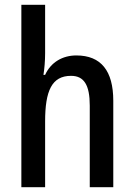

<svg xmlns="http://www.w3.org/2000/svg" viewBox="-20 -780 559 800"><path d="M168 -558V-760H69V0H168V-274C168 -402 196 -464 276 -464C330 -464 354 -426 354 -340V0H452V-360C452 -485 401 -549 298 -549C241 -549 192 -521 168 -468H161C165 -492 168 -526 168 -558Z"/></svg>

Font: Noto Sans Tamil Condensed Medium
Style: Regular
Weight: 500
Width: 3
Designer: Jelle Bosma - Monotype Design Team
Foundry: Monotype Imaging Inc.
Version: Version 2.004